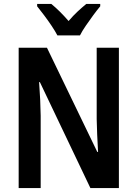

<svg xmlns="http://www.w3.org/2000/svg" viewBox="-20 -957 699 977"><path d="M585 0H440L183 -539H179Q186 -445 187 -368V0H75V-714H219L475 -184H479Q476 -229 474.5 -272Q473 -315 472 -351V-714H585ZM272 -777Q261 -798 243 -825Q225 -852 205 -878.5Q185 -905 169 -925V-937H241Q283 -903 329 -850Q353 -878 374.5 -898Q396 -918 419 -937H490V-925Q474 -906 454.5 -879.5Q435 -853 416.5 -826Q398 -799 387 -777Z"/></svg>

Font: Noto Sans Condensed SemiBold
Style: Regular
Weight: 600
Width: 3
Designer: Monotype Design Team
Foundry: Monotype Imaging Inc.
Version: Version 2.013; ttfautohint (v1.8.4.7-5d5b)